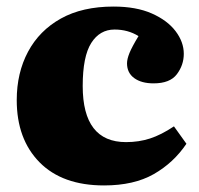

<svg xmlns="http://www.w3.org/2000/svg" viewBox="-20 -551 606 585"><path d="M297 14Q170 14 100.5 -56.5Q31 -127 31 -246Q31 -329 65.5 -393.5Q100 -458 165.5 -494.5Q231 -531 326 -531Q395 -531 442.5 -510Q490 -489 515 -456Q540 -423 540 -387Q540 -353 519 -325Q498 -297 448 -297Q411 -297 389 -313Q367 -329 367 -358Q367 -371 374.5 -389.5Q382 -408 402 -441Q370 -461 329 -461Q284 -461 258 -420Q232 -379 232 -289Q232 -118 364 -118Q403 -118 437 -129Q471 -140 510 -166L548 -113Q509 -55 448.5 -20.5Q388 14 297 14Z"/></svg>

Font: Literata 36pt ExtraBold
Style: Regular
Weight: 800
Designer: Latin by Veronika Burian and Jose Scaglione. Greek by Irene Vlachou. Cyrillic by Vera Evstafieva.
Foundry: TypeTogether
Version: Version 3.002